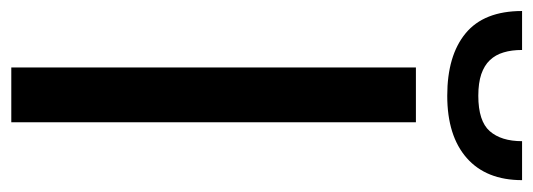

<svg xmlns="http://www.w3.org/2000/svg" viewBox="-330 -622 944 340"><g transform="rotate(90 142.0 -452.0)"><path d="M188.5 0V-716.5H91.5V0ZM141.5 -772C188.8 -772 225.6 -783.5 251.8 -806.5C277.9 -829.5 291 -862.2 291 -904.5H222C222 -879.8 216.1 -860.8 204.2 -847.2C192.4 -833.8 171.5 -827 141.5 -827C126.5 -827 113.8 -828.8 103.5 -832.2C93.2 -835.8 84.8 -840.8 78.5 -847.5C72.2 -854.2 67.6 -862.2 64.8 -871.8C61.9 -881.2 60.5 -892.2 60.5 -904.5H-8.5C-8.5 -859.5 4.7 -826.2 31 -804.5C57.3 -782.8 94.2 -772 141.5 -772Z"/></g></svg>

Font: LatoLatin
Style: Regular
Weight: 400
Designer: Lukasz Dziedzic with Adam Twardoch and Botio Nikoltchev
Foundry: tyPoland Lukasz Dziedzic
Version: Version 2.015; 2015-08-06; http://www.latofonts.com/